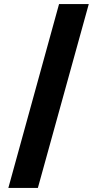

<svg xmlns="http://www.w3.org/2000/svg" viewBox="-20 -804 477 943"><path d="M21 119 270 -784H416L166 119Z"/></svg>

Font: DM Sans 17pt Black
Style: Regular
Weight: 900
Version: Version 4.004;gftools[0.9.30]